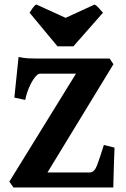

<svg xmlns="http://www.w3.org/2000/svg" viewBox="-20 -823 553 843"><path d="M482.9 -174.8Q482.4 -160.2 481.4 -136.2Q480.5 -112.3 479.7 -85.9Q479 -59.6 478.3 -36.4Q477.5 -13.2 477.5 0H39.1L21 -25.4L313.5 -499.5H155.3Q146 -499.5 133.3 -483.6Q120.6 -467.8 108.9 -441.7Q97.2 -415.5 90.8 -384.3L43 -394.5L61.5 -572.8Q85.9 -567.9 103.3 -566.9Q120.6 -565.9 147 -565.9H461.4L478 -541L188.5 -65.9H374.5Q394.5 -65.9 406.7 -98.6Q418.9 -131.3 436 -186.5ZM302.2 -619.6H232.4L109.9 -767.1Q114.7 -775.4 123.3 -787.6Q131.8 -799.8 139.6 -803.2L268.1 -744.6L395.5 -803.2Q402.8 -799.8 414.1 -787.6Q425.3 -775.4 432.1 -767.1Z"/></svg>

Font: Dai Banna SIL
Style: Bold
Weight: 700
Designer: Victor Gaultney
Foundry: SIL International
Version: Version 4.000